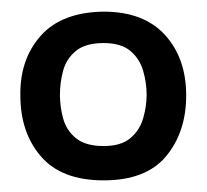

<svg xmlns="http://www.w3.org/2000/svg" viewBox="-20 -721 355 330"><path d="M158 -411Q86 -411 50.5 -452Q15 -493 15 -557Q14 -619 50 -659.5Q86 -700 158 -701Q227 -701 263.5 -661Q300 -621 300 -557Q300 -494 265.5 -452.5Q231 -411 158 -411ZM158 -470Q188 -470 204 -483.5Q220 -497 226 -517.5Q232 -538 232 -558Q232 -579 226 -599.5Q220 -620 204 -633.5Q188 -647 158 -647Q127 -647 110.5 -633.5Q94 -620 88.5 -599.5Q83 -579 83 -558Q83 -538 88.5 -517.5Q94 -497 110.5 -483.5Q127 -470 158 -470Z"/></svg>

Font: Darker Grotesque
Style: Bold
Weight: 700
Designer: Gabriel Lam
Foundry: TypeRant
Version: Version 1.000;gftools[0.9.28]